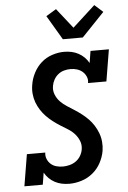

<svg xmlns="http://www.w3.org/2000/svg" viewBox="-64 -1039 728 1093"><g transform="rotate(-5 300.0 -492.5)"><path d="M288 8Q265 8 244 3.5Q223 -1 204.5 -11Q186 -21 171.5 -35.5Q157 -50 147 -68L136 0H31L61 -181H166Q163 -162 170 -144.5Q177 -127 190.5 -115Q204 -103 222 -98Q240 -93 260 -93Q278 -93 297.5 -98Q317 -103 333.5 -114.5Q350 -126 360.5 -143.5Q371 -161 374 -179Q379 -206 369.5 -229.5Q360 -253 343.5 -271Q327 -289 305.5 -302Q284 -315 263.5 -328Q243 -341 223.5 -356Q204 -371 187 -388.5Q170 -406 156.5 -427Q143 -448 134.5 -471Q126 -494 123.5 -520Q121 -546 126 -573Q131 -606 148 -639Q165 -672 192 -696Q219 -720 254 -731.5Q289 -743 322 -743Q345 -743 365.5 -738.5Q386 -734 404.5 -724Q423 -714 437.5 -699.5Q452 -685 462 -667L473 -735H578L548 -554H443Q447 -573 439.5 -590.5Q432 -608 418.5 -619.5Q405 -631 387.5 -636.5Q370 -642 350 -642Q332 -642 313.5 -637Q295 -632 280 -620Q265 -608 255.5 -591Q246 -574 243 -556Q238 -530 247.5 -506Q257 -482 274 -464.5Q291 -447 311.5 -434Q332 -421 353 -407.5Q374 -394 393.5 -379Q413 -364 430 -346.5Q447 -329 460 -308.5Q473 -288 482 -264.5Q491 -241 493.5 -215Q496 -189 492 -163Q486 -128 468.5 -95Q451 -62 422 -38Q393 -14 357.5 -3Q322 8 288 8ZM322 -815 240 -954 298 -989 388 -875 517 -993 565 -950 436 -815Z"/></g></svg>

Font: Iosevka Etoile
Style: Bold Italic
Weight: 700
Italic angle: -9°
Designer: Belleve Invis
Foundry: Belleve Invis
Version: Version 28.1.0; ttfautohint (v1.8.4)